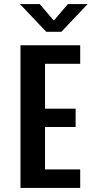

<svg xmlns="http://www.w3.org/2000/svg" viewBox="-20 -922 490 942"><path d="M80.5 0V-700H373.5V-609H201V-389H351V-299H201V-91H373.5V0ZM78 -902H175L244 -821L313 -902H410L281 -766H207Z"/></svg>

Font: Trispace Condensed Medium
Style: Regular
Weight: 500
Width: 3
Designer: Tyler Finck
Foundry: Etcetera Type Company
Version: Version 1.210; ttfautohint (v1.8.3)